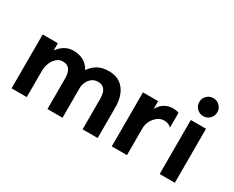

<svg xmlns="http://www.w3.org/2000/svg" viewBox="-92 -1006 1657 1358"><g transform="rotate(30 736.0 -327.5)"><path d="M63 -1V-441H187V-382Q209 -413 240 -432Q271 -451 311 -451Q356 -451 391.5 -432Q427 -413 449 -373Q477 -413 513.5 -432Q550 -451 600 -451Q656 -451 692.5 -425.5Q729 -400 747.5 -355.5Q766 -311 766 -255V-1H643V-255Q643 -280 636 -301Q629 -322 613.5 -334.5Q598 -347 570 -347Q542 -347 521.5 -331.5Q501 -316 490 -292Q479 -268 479 -242V-1H356V-255Q356 -280 349 -301Q342 -322 326.5 -334.5Q311 -347 283 -347Q254 -347 232.5 -327.5Q211 -308 199.5 -279.5Q188 -251 187 -222V-1Z M882 0V-441H1006V-376Q1018 -400 1036 -416.5Q1054 -433 1077.5 -441.5Q1101 -450 1127 -450Q1137 -450 1149.5 -448Q1162 -446 1172 -441V-320Q1160 -333 1144.5 -338.5Q1129 -344 1113 -344Q1084 -344 1059.5 -325.5Q1035 -307 1020.5 -278.5Q1006 -250 1006 -220V0Z M1273 0V-441H1397V0ZM1335 -508Q1304 -508 1282.5 -529.5Q1261 -551 1261 -582Q1261 -612 1282.5 -633.5Q1304 -655 1335 -655Q1365 -655 1386.5 -633.5Q1408 -612 1408 -582Q1408 -551 1386.5 -529.5Q1365 -508 1335 -508Z"/></g></svg>

Font: Teachers SemiBold
Style: Regular
Weight: 600
Version: Version 1.001